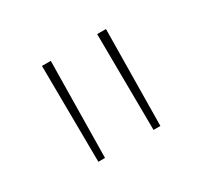

<svg xmlns="http://www.w3.org/2000/svg" viewBox="-67 -768 439 415"><g transform="rotate(-30 152.5 -561.0)"><path d="M75.2 -440.9 73.2 -681.2H95.2L91.8 -440.9ZM212.9 -440.9 210.9 -681.2H232.9L230 -440.9Z"/></g></svg>

Font: Fira Sans Compressed Thin
Style: Regular
Weight: 100
Width: 1
Designer: Carrois Corporate & Edenspiekermann AG
Foundry: Carrois Corporate GbR & Edenspiekermann AG
Version: Version 4.203;PS 004.203;hotconv 1.0.88;makeotf.lib2.5.64775